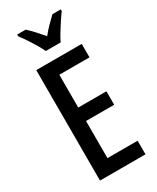

<svg xmlns="http://www.w3.org/2000/svg" viewBox="-235 -1007 881 1075"><g transform="rotate(-30 206.0 -470.0)"><path d="M366 0H72V-714H366V-627H171V-415H353V-328H171V-88H366ZM172 -780Q157 -812 130.5 -854Q104 -896 79 -929V-940H134Q152 -924 175 -899Q198 -874 220 -848Q244 -878 263.5 -897Q283 -916 307 -940H361V-929Q346 -909 328.5 -882.5Q311 -856 294.5 -829Q278 -802 268 -780Z"/></g></svg>

Font: Noto Sans Kannada ExtraCondensed Medium
Style: Regular
Weight: 500
Width: 2
Designer: Jelle Bosma - Monotype Design Team
Foundry: Monotype Imaging Inc.
Version: Version 2.005; ttfautohint (v1.8.4.7-5d5b)